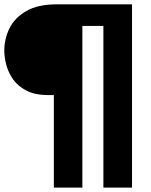

<svg xmlns="http://www.w3.org/2000/svg" viewBox="-26 -762 699 889"><path d="M223.3 -322.1Q217 -321.7 210.4 -321.7Q203.7 -321.7 197.4 -321.7Q136.9 -321.7 96.9 -342.2Q57 -362.7 34.7 -394.5Q12.4 -426.3 3.1 -462Q-6.1 -497.7 -6.1 -527.3Q-6.1 -582.1 18.1 -631.2Q42.3 -680.3 96.2 -711.1Q150.1 -742 238.3 -742H585.3V106.7H452.7V-642H355.4V106.7H223.3Z"/></svg>

Font: Alexandria
Style: Regular
Weight: 400
Designer: Mohamed Gaber
Foundry: Kief Type Foundry
Version: Version 5.100